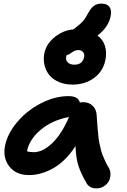

<svg xmlns="http://www.w3.org/2000/svg" viewBox="-20 -998 706 1065"><path d="M382.8 -528.8Q340.3 -528.8 306.6 -543.2Q272.9 -557.6 253.4 -581.8Q233.9 -606 226.6 -637.5Q219.2 -668.9 226.1 -703.1Q237.3 -756.3 285.2 -793.7Q333 -831.1 387.2 -835Q389.2 -836.4 393.1 -839.6Q397 -842.8 398.9 -844.2Q425.8 -864.3 440.4 -881.1Q455.1 -897.9 469.2 -925.8Q485.4 -955.1 502.2 -966.6Q519 -978 542 -978Q573.2 -978 586.7 -960.2Q600.1 -942.4 594.2 -910.2Q582.5 -848.1 521 -800.8Q550.8 -779.3 562 -743.7Q573.2 -708 564.9 -666Q551.8 -601.6 501.2 -565.2Q450.7 -528.8 382.8 -528.8ZM347.2 -683.1Q343.3 -664.6 356 -651.9Q368.7 -639.2 393.1 -639.2Q437.5 -639.2 446.8 -682.1Q449.7 -697.8 440.9 -709Q432.1 -720.2 414.1 -720.2Q396 -720.2 378.4 -707Q360.8 -693.8 354 -693.8H350.1Q349.6 -691.9 348.6 -688.5Q347.7 -685.1 347.2 -683.1ZM141.1 -26.9Q68.4 -26.9 31.5 -75Q-5.4 -123 7.8 -189Q21.5 -257.3 75.7 -321.3Q129.9 -385.3 207 -425Q284.2 -464.8 359.9 -464.8Q414.6 -464.8 422.9 -429.2Q432.6 -431.2 440.9 -431.2Q473.6 -431.2 494.1 -411.1Q514.6 -391.1 516.1 -359.9Q516.6 -352.1 519 -318.4Q521.5 -284.7 522.2 -277.1Q522.9 -269.5 525.6 -242.4Q528.3 -215.3 531 -205.6Q533.7 -195.8 538.3 -173.8Q543 -151.9 548.8 -138.2Q554.7 -124.5 563 -106Q571.3 -87.4 582 -69.8Q592.8 -52.7 592.8 -32.2Q592.8 -11.7 584 5.9Q575.2 23.4 556.6 35.2Q538.1 46.9 514.2 46.9Q475.6 46.9 459 16.1Q429.7 -34.2 415.3 -77.6Q400.9 -121.1 398.9 -188Q344.7 -104.5 276.9 -65.7Q209 -26.9 141.1 -26.9ZM129.9 -160.2V-159.2Q143.1 -153.8 167 -153.8Q217.8 -153.8 270.5 -204.8Q323.2 -255.9 362.8 -349.1Q270 -331.5 206.5 -278.6Q143.1 -225.6 129.9 -160.2Z"/></svg>

Font: Shantell Sans Irregular Bouncy
Style: Italic
Weight: 600
Italic angle: -11.31°
Designer: Stephen Nixon, Anya Danilova, Shantell Martin
Foundry: Arrow Type
Version: Version 1.006;[9816181b4]